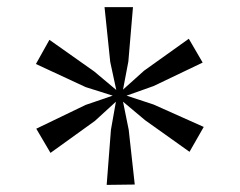

<svg xmlns="http://www.w3.org/2000/svg" viewBox="-20 -833 674 540"><path d="M280 -313 292 -468 306 -547 247 -493 122 -403 82 -471 221 -538 297 -564 221 -588 81 -653 119 -721 245 -632 307 -580 290 -659 274 -813H354L341 -660L326 -581L385 -634L511 -724L550 -657L412 -591L336 -564L412 -539L553 -476L513 -406L388 -495L326 -547L342 -468L359 -314Z"/></svg>

Font: Merriweather Light 18pt Light
Style: Regular
Weight: 300
Version: Version 2.100